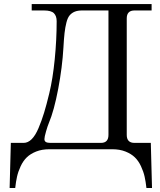

<svg xmlns="http://www.w3.org/2000/svg" viewBox="-20 -733 784 943"><path d="M27.3 190.4 33.2 -31.2H96.2Q117.2 -31.2 135.5 -49.3Q153.8 -67.4 169.2 -103.8Q184.6 -140.1 196.5 -179.2Q208.5 -218.3 222.2 -275.4Q239.3 -346.2 248.8 -441.7Q258.3 -537.1 258.3 -628.9Q258.3 -654.3 244.9 -668Q231.4 -681.6 195.8 -681.6H135.7V-712.9H724.6V-681.6H640.6Q602.5 -681.6 602.5 -642.6V-70.3Q602.5 -31.2 640.6 -31.2H720.7L726.6 190.4H699.2Q695.8 159.2 690.2 134.3Q684.6 109.4 672.4 83.3Q660.2 57.1 642.3 39.8Q624.5 22.5 596.2 11.2Q567.9 0 531.2 0H222.7Q186 0 157.7 11.2Q129.4 22.5 111.6 39.8Q93.8 57.1 81.5 83.3Q69.3 109.4 63.7 134.3Q58.1 159.2 54.7 190.4ZM227.5 -31.2H475.6Q512.7 -31.2 512.7 -70.3V-681.6H383.3Q361.3 -681.6 346.7 -675.5Q332 -669.4 322 -657.5Q312 -645.5 306.2 -622.3Q300.3 -599.1 297.1 -571.3Q293.9 -543.5 291.5 -499Q286.1 -403.8 265.9 -296.6Q245.6 -189.5 220.2 -129.4Q213.9 -114.7 206.1 -87.4Q198.2 -60.1 198.2 -49.8Q198.2 -39.6 205.6 -35.4Q212.9 -31.2 227.5 -31.2Z"/></svg>

Font: Theano Modern
Style: Regular
Weight: 400
Designer: Alexey Kryukov
Version: Version 2.00